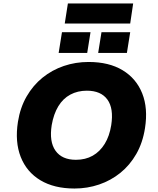

<svg xmlns="http://www.w3.org/2000/svg" viewBox="-20 -1072 905 1103"><path d="M408 11Q291 11 212 -36.5Q133 -84 99 -170.5Q65 -257 83 -372Q96 -454 133 -518Q170 -582 224.5 -626Q279 -670 346.5 -693Q414 -716 489 -716Q606 -716 684.5 -668.5Q763 -621 797 -535.5Q831 -450 813 -336Q800 -252 763 -187.5Q726 -123 671.5 -79Q617 -35 549.5 -12Q482 11 408 11ZM416 -154Q471 -154 512.5 -177.5Q554 -201 581.5 -245.5Q609 -290 619 -353Q634 -449 597 -500Q560 -551 479 -551Q426 -551 384 -528.5Q342 -506 315 -461.5Q288 -417 277 -353Q262 -258 299 -206Q336 -154 416 -154ZM352 -937 370 -1052H745L728 -937ZM317 -768 336 -887H500L481 -768ZM544 -768 563 -887H728L709 -768Z"/></svg>

Font: Nunito Sans 6pt Black
Style: Italic
Weight: 900
Italic angle: -9°
Version: Version 3.101;gftools[0.9.27]